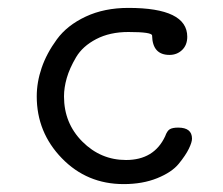

<svg xmlns="http://www.w3.org/2000/svg" viewBox="-20 -460 565 486"><path d="M73 -216Q73 -252 85.5 -288.5Q98 -325 124 -360.5Q150 -396 197 -418Q244 -440 305 -440Q454 -440 454 -367Q454 -346 441 -333.5Q428 -321 409 -321Q366 -321 365 -370Q365 -379 305 -379Q258 -379 223.5 -361Q189 -343 172.5 -315Q156 -287 149 -262.5Q142 -238 142 -216Q142 -148 188.5 -101.5Q235 -55 299 -55Q370 -55 398 -115Q403 -129 410 -133Q417 -137 431 -137Q466 -137 466 -109Q466 -100 458 -83.5Q450 -67 432.5 -45.5Q415 -24 378 -9Q341 6 293 6Q200 6 136.5 -59.5Q73 -125 73 -216Z"/></svg>

Font: CMU Typewriter Text
Style: Regular
Weight: 500
Monospace: yes
Version: Version 0.7.0